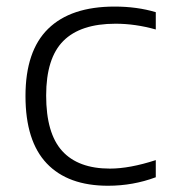

<svg xmlns="http://www.w3.org/2000/svg" viewBox="-20 -570 532 599"><path d="M59.5 -270.5Q59.5 -411 130.2 -480.2Q201 -549.5 337.5 -549.5Q407.5 -549.5 466 -532V-478Q402.5 -496 340.5 -496Q231 -496 177.5 -442.2Q124 -388.5 124 -272Q124 -154 174 -99Q224 -44 323 -44Q384.5 -44 466 -70.5V-17Q395 9.5 317 9.5Q192 9.5 125.8 -60.2Q59.5 -130 59.5 -270.5Z"/></svg>

Font: Encode Sans Expanded Light
Style: Regular
Weight: 300
Width: 7
Designer: Multiple Designers
Foundry: Impallari Type
Version: Version 2.000